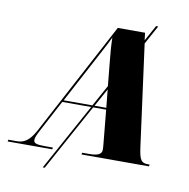

<svg xmlns="http://www.w3.org/2000/svg" viewBox="-149 -850 1033 1047"><g transform="rotate(10 367.5 -327.0)"><path d="M-57 0H190L192 -10H148C102 -10 85 -15 85 -33C85 -47 91 -61 113 -102L199 -264H359L156 106H167L370 -264H442L460 -76C461 -65 462 -56 462 -45C462 -19 436 -10 393 -10H354L352 0H725L728 -10H723C681 -10 671 -22 661 -97L586 -656L643 -760H631L583 -673L578 -714H427L94 -88C60 -24 28 -10 -8 -10H-55ZM338 -524C370 -585 389 -618 407 -657C408 -609 411 -574 417 -515L429 -392L364 -274H205ZM376 -274 431 -374 441 -274Z"/></g></svg>

Font: Noto Serif Display Black
Style: Italic
Weight: 900
Italic angle: -12°
Designer: Monotype Design Team
Foundry: Monotype Imaging Inc.
Version: Version 2.009